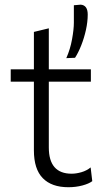

<svg xmlns="http://www.w3.org/2000/svg" viewBox="-20 -793 448 824"><path d="M273.5 10.5Q201.5 10.5 163.5 -28.5Q125.5 -67.5 125.5 -147.5V-442.5H26V-495.5H125.5V-656L189.5 -671.5V-495.5H370V-442.5H189.5V-160Q189.5 -47.5 287.5 -47.5Q307 -47.5 329.5 -54Q352 -60.5 369 -74.5L376 -15.5Q361.5 -4.5 333.5 3Q305.5 10.5 273.5 10.5ZM264.5 -543.5Q281.5 -581.5 289.2 -624.5Q297 -667.5 297 -695.5V-770.5L326.5 -773Q356.5 -770.5 356.5 -730.5Q356.5 -699.5 348.8 -664.5Q341 -629.5 328.5 -598Q316 -566.5 302 -545Z"/></svg>

Font: Heraclito Light
Style: Regular
Weight: 300
Designer: Kostas Bartsokas (font) & Cristiano Sobral (main changes)
Foundry: Kostas Bartsokas (font) & Cristiano Sobral (main changes)
Version: Version 1.00;July 8, 2020;FontCreator 13.0.0.2655 64-bit